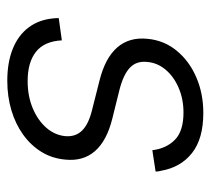

<svg xmlns="http://www.w3.org/2000/svg" viewBox="-46 -542 600 548"><g transform="rotate(90 254.0 -268.0)"><path d="M210.4 11.2Q158.2 11.2 119.4 -4.4Q80.6 -20 58.1 -50Q35.6 -80.1 32.2 -123Q31.7 -127 31.7 -129.4Q31.7 -131.8 31.7 -135.7L95.2 -144.5Q97.7 -94.7 127.7 -70.8Q157.7 -46.9 211.4 -46.9Q253.9 -46.9 288.6 -61.3Q323.2 -75.7 344.7 -100.3Q366.2 -125 368.7 -155.8Q370.6 -184.1 352.5 -202.4Q334.5 -220.7 294.9 -230.5L210 -252Q145.5 -268.1 115.5 -302.5Q85.4 -336.9 90.8 -389.2Q95.2 -436.5 124.8 -472.4Q154.3 -508.3 200.7 -528.3Q247.1 -548.3 302.2 -548.3Q376 -548.3 416.7 -516.1Q457.5 -483.9 467.3 -428.2Q468.3 -424.3 469 -420.7Q469.7 -417 469.7 -412.1L408.7 -402.8Q403.8 -442.9 378.9 -467.3Q354 -491.7 301.3 -491.7Q262.7 -491.7 230.5 -477.8Q198.2 -463.9 178.5 -440.2Q158.7 -416.5 156.7 -386.7Q153.8 -356.9 173.6 -338.4Q193.4 -319.8 237.8 -308.6L318.4 -288.6Q381.8 -272.9 411.4 -239Q440.9 -205.1 435.5 -153.8Q432.1 -116.7 413.6 -86.4Q395 -56.2 364.5 -34.2Q334 -12.2 294.7 -0.5Q255.4 11.2 210.4 11.2Z"/></g></svg>

Font: Inter 17pt Light
Style: Italic
Weight: 300
Italic angle: -9.3988°
Version: Version 4.001;git-66647c0bb